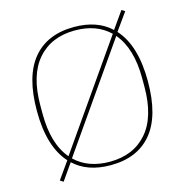

<svg xmlns="http://www.w3.org/2000/svg" viewBox="-111 -834 932 969"><g transform="rotate(-15 355.0 -350.0)"><path d="M86 20 149 -69Q65 -161 65 -349Q65 -530 140 -620Q215 -710 355 -710Q476 -710 547 -643L609 -731L626 -720L561 -629Q645 -537 645 -349Q645 -168 570 -78Q495 12 355 12Q234 12 163 -55L103 31ZM536 -626Q468 -692 355 -692Q231 -692 160 -610.5Q89 -529 89 -371V-327Q89 -170 160 -87ZM355 -6Q479 -6 550 -87.5Q621 -169 621 -327V-371Q621 -528 550 -611L174 -72Q208 -39 253.5 -22.5Q299 -6 355 -6Z"/></g></svg>

Font: IBM Plex Serif Thin
Style: Regular
Weight: 100
Designer: Mike Abbink, Paul van der Laan, Pieter van Rosmalen
Foundry: Bold Monday
Version: Version 3.001